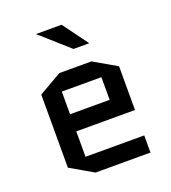

<svg xmlns="http://www.w3.org/2000/svg" viewBox="-132 -817 818 916"><g transform="rotate(-20 277.5 -359.0)"><path d="M475 -87V0H196L80 -67V-438L196 -505H359L475 -438V-216H177V-87ZM177 -418V-303H378V-418ZM285 -718 379 -590H299L155 -718Z"/></g></svg>

Font: Quantico
Style: Regular
Weight: 400
Designer: Matt Desmond
Foundry: MADtype
Version: Version 2.002